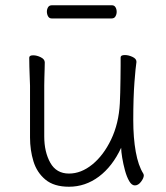

<svg xmlns="http://www.w3.org/2000/svg" viewBox="-20 -693 630 729"><path d="M176 -623Q167 -623 162.5 -631Q158 -639 158 -649Q158 -658 162.5 -665.5Q167 -673 177 -673H405Q414 -673 418.5 -665.5Q423 -658 423 -648Q423 -639 418.5 -631Q414 -623 404 -623ZM498 -457Q495 -439 490.5 -381Q486 -323 486 -237Q486 -169 495.5 -116.5Q505 -64 524 -34Q526 -30 526 -27Q526 -17 515.5 -3Q505 11 492 11Q480 11 470.5 -5.5Q461 -22 454.5 -46Q448 -70 444 -94Q440 -118 440 -132Q407 -61 355.5 -22.5Q304 16 242 16Q185 16 152.5 -11Q120 -38 107 -80.5Q94 -123 94 -171V-368Q94 -374 93 -395Q92 -416 91.5 -439.5Q91 -463 91 -474Q91 -483 106 -483Q120 -483 135 -475.5Q150 -468 150 -456Q150 -448 149.5 -431.5Q149 -415 148.5 -397.5Q148 -380 148 -368V-175Q148 -116 171 -75Q194 -34 242 -34Q288 -34 330.5 -68.5Q373 -103 402 -163.5Q431 -224 435 -301Q436 -316 436.5 -341.5Q437 -367 437.5 -394.5Q438 -422 438 -444Q438 -466 438 -475Q438 -484 454 -484Q468 -484 483 -477Q498 -470 498 -459Z"/></svg>

Font: Moon Stars Kai T Light
Style: Regular
Weight: 300
Designer: GuiWonder
Version: Version 1.101